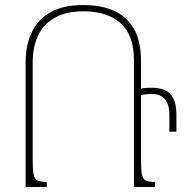

<svg xmlns="http://www.w3.org/2000/svg" viewBox="-20 -744 740 764"><path d="M166 0H82V-496Q82 -566 107 -617Q132 -668 182.5 -696Q233 -724 311 -724Q380 -724 431.5 -702Q483 -680 512 -631Q541 -582 541 -500V-108Q541 -70 544.5 -51Q548 -32 560 -26Q572 -20 597 -20V0H513V-504Q513 -605 459.5 -652Q406 -699 313 -699Q243 -699 198 -673.5Q153 -648 131.5 -602.5Q110 -557 110 -495V-108Q110 -70 113.5 -51Q117 -32 129 -26Q141 -20 166 -20ZM523 -387Q536 -391 550.5 -393Q565 -395 583 -395Q613 -395 635.5 -385.5Q658 -376 670 -352Q682 -328 682 -285V-220H654V-286Q654 -316 645.5 -334.5Q637 -353 621.5 -361.5Q606 -370 583 -370Q564 -370 549.5 -367.5Q535 -365 523 -360Z"/></svg>

Font: Noto Serif Armenian Thin
Style: Regular
Weight: 250
Version: Version 2.007